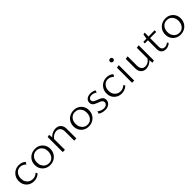

<svg xmlns="http://www.w3.org/2000/svg" viewBox="404 -2146 3675 3675"><g transform="rotate(-45 2241.5 -309.0)"><path d="M252 8Q192 8 144.5 -19Q97 -46 70 -93Q43 -140 43 -201Q43 -264 72 -313.5Q101 -363 150 -391.5Q199 -420 261 -420Q303 -420 337.5 -406.5Q372 -393 398 -368L372 -323Q347 -348 317.5 -362.5Q288 -377 254 -377Q209 -377 175.5 -354Q142 -331 124 -292.5Q106 -254 106 -207Q106 -156 127 -118Q148 -80 184.5 -59Q221 -38 267 -38Q300 -38 330 -51Q360 -64 385 -88L405 -54Q384 -32 358 -18.5Q332 -5 305.5 1.5Q279 8 252 8Z M687 8Q627 8 579.5 -19.5Q532 -47 505 -94.5Q478 -142 478 -202Q478 -266 507 -315Q536 -364 586.5 -392Q637 -420 701 -420Q761 -420 807.5 -393Q854 -366 881.5 -319.5Q909 -273 909 -212Q909 -149 880 -99Q851 -49 801.5 -20.5Q752 8 687 8ZM695 -34Q742 -34 776 -57.5Q810 -81 828 -120Q846 -159 846 -206Q846 -258 826 -297Q806 -336 771.5 -357Q737 -378 693 -378Q647 -378 612.5 -355.5Q578 -333 559.5 -295Q541 -257 541 -208Q541 -156 561 -117Q581 -78 616 -56Q651 -34 695 -34Z M1342 0V-242Q1342 -304 1314 -338.5Q1286 -373 1234 -373Q1207 -373 1177.5 -362Q1148 -351 1122 -327.5Q1096 -304 1077 -266L1055 -289Q1077 -335 1111 -363.5Q1145 -392 1183.5 -405Q1222 -418 1257 -418Q1300 -418 1332.5 -399.5Q1365 -381 1383 -346Q1401 -311 1401 -261V0ZM1032 0V-408L1081 -418L1092 -316V0Z M1733 8Q1673 8 1625.5 -19.5Q1578 -47 1551 -94.5Q1524 -142 1524 -202Q1524 -266 1553 -315Q1582 -364 1632.5 -392Q1683 -420 1747 -420Q1807 -420 1853.5 -393Q1900 -366 1927.5 -319.5Q1955 -273 1955 -212Q1955 -149 1926 -99Q1897 -49 1847.5 -20.5Q1798 8 1733 8ZM1741 -34Q1788 -34 1822 -57.5Q1856 -81 1874 -120Q1892 -159 1892 -206Q1892 -258 1872 -297Q1852 -336 1817.5 -357Q1783 -378 1739 -378Q1693 -378 1658.5 -355.5Q1624 -333 1605.5 -295Q1587 -257 1587 -208Q1587 -156 1607 -117Q1627 -78 1662 -56Q1697 -34 1741 -34Z M2179 8Q2150 8 2123 2.5Q2096 -3 2074 -12.5Q2052 -22 2037 -33L2054 -82Q2077 -60 2113 -46.5Q2149 -33 2182 -33Q2225 -33 2250.5 -55Q2276 -77 2276 -106Q2276 -133 2260 -148.5Q2244 -164 2219 -175Q2194 -186 2167 -195Q2140 -204 2115 -218Q2090 -232 2074.5 -253Q2059 -274 2059 -308Q2059 -345 2078 -370Q2097 -395 2128.5 -408Q2160 -421 2198 -421Q2228 -421 2258.5 -413Q2289 -405 2312 -391L2295 -344Q2275 -363 2246.5 -372.5Q2218 -382 2195 -382Q2156 -382 2134 -364Q2112 -346 2112 -319Q2112 -294 2128 -279Q2144 -264 2169 -253.5Q2194 -243 2221.5 -233Q2249 -223 2274 -209.5Q2299 -196 2315 -174Q2331 -152 2331 -118Q2331 -92 2320.5 -69Q2310 -46 2290 -29Q2270 -12 2242 -2Q2214 8 2179 8Z M2626 8Q2566 8 2518.5 -19Q2471 -46 2444 -93Q2417 -140 2417 -201Q2417 -264 2446 -313.5Q2475 -363 2524 -391.5Q2573 -420 2635 -420Q2677 -420 2711.5 -406.5Q2746 -393 2772 -368L2746 -323Q2721 -348 2691.5 -362.5Q2662 -377 2628 -377Q2583 -377 2549.5 -354Q2516 -331 2498 -292.5Q2480 -254 2480 -207Q2480 -156 2501 -118Q2522 -80 2558.5 -59Q2595 -38 2641 -38Q2674 -38 2704 -51Q2734 -64 2759 -88L2779 -54Q2758 -32 2732 -18.5Q2706 -5 2679.5 1.5Q2653 8 2626 8Z M2908 0V-408L2967 -418V0ZM2938 -541Q2918 -541 2906 -553Q2894 -565 2894 -583Q2894 -602 2906 -614Q2918 -626 2938 -626Q2957 -626 2969 -614Q2981 -602 2981 -583Q2981 -565 2969 -553Q2957 -541 2938 -541Z M3286 4Q3225 4 3185.5 -37Q3146 -78 3146 -152V-408L3206 -418V-171Q3206 -109 3233 -74.5Q3260 -40 3310 -40Q3337 -40 3365 -51Q3393 -62 3418 -85.5Q3443 -109 3460 -147L3482 -124Q3461 -80 3429 -51.5Q3397 -23 3359.5 -9.5Q3322 4 3286 4ZM3455 5 3446 -100V-408L3505 -418V-5Z M3820 7Q3785 7 3757 -7.5Q3729 -22 3713.5 -50Q3698 -78 3698 -118V-392L3717 -500L3757 -508V-128Q3757 -83 3778 -60Q3799 -37 3836 -37Q3858 -37 3880.5 -45.5Q3903 -54 3925 -72L3943 -43Q3915 -17 3883 -5Q3851 7 3820 7ZM3922 -360H3612L3616 -401L3924 -405Z M4218 8Q4158 8 4110.5 -19.5Q4063 -47 4036 -94.5Q4009 -142 4009 -202Q4009 -266 4038 -315Q4067 -364 4117.5 -392Q4168 -420 4232 -420Q4292 -420 4338.5 -393Q4385 -366 4412.5 -319.5Q4440 -273 4440 -212Q4440 -149 4411 -99Q4382 -49 4332.5 -20.5Q4283 8 4218 8ZM4226 -34Q4273 -34 4307 -57.5Q4341 -81 4359 -120Q4377 -159 4377 -206Q4377 -258 4357 -297Q4337 -336 4302.5 -357Q4268 -378 4224 -378Q4178 -378 4143.5 -355.5Q4109 -333 4090.5 -295Q4072 -257 4072 -208Q4072 -156 4092 -117Q4112 -78 4147 -56Q4182 -34 4226 -34Z"/></g></svg>

Font: Ysabeau Office Light
Style: Regular
Weight: 300
Designer: Christian Thalmann (Catharsis Fonts)
Version: Version 2.001;gftools[0.9.30]; featfreeze: tnum,lnum,ss02